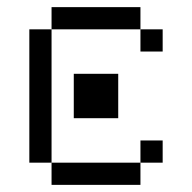

<svg xmlns="http://www.w3.org/2000/svg" viewBox="-20 -520 540 540"><path d="M437.5 -62.5V-125H375V-62.5H125V0H375V-62.5ZM437.5 -375V-437.5H375V-375ZM125 -62.5Q125 -62.5 125 -437.5H62.5Q62.5 -437.5 62.5 -62.5ZM187.5 -312.5Q187.5 -312.5 187.5 -187.5H312.5Q312.5 -187.5 312.5 -312.5ZM125 -437.5H375V-500H125Z"/></svg>

Font: CalcUnifontExMono
Style: Regular
Weight: 500
Version: Version 15.0.06